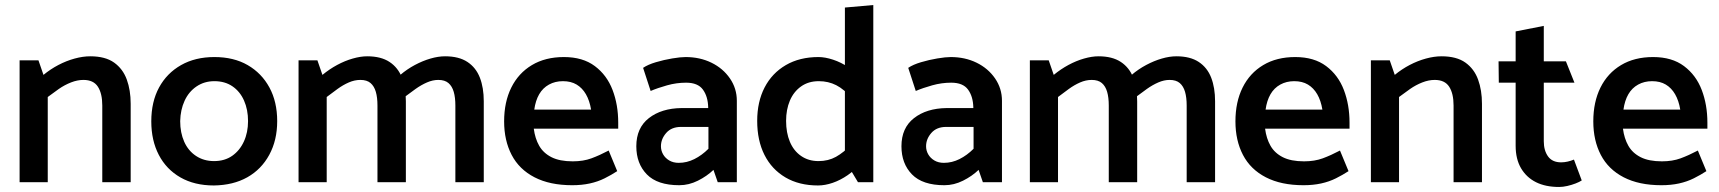

<svg xmlns="http://www.w3.org/2000/svg" viewBox="-20 -725 6841 764"><path d="M170 0V-339Q191 -355 214 -371Q237 -387 262.5 -397Q288 -407 312 -407Q352 -407 369.5 -380Q387 -353 387 -305V0H500V-312Q500 -366 484.5 -408.5Q469 -451 434 -476Q399 -501 339 -501Q310 -501 277 -492Q244 -483 212.5 -466.5Q181 -450 153 -427L133 -485H58V0Z M831 13Q754 13 698 -19Q642 -51 612 -108.5Q582 -166 582 -242Q582 -320 613 -377Q644 -434 700.5 -466Q757 -498 833 -498Q910 -498 965.5 -466Q1021 -434 1052 -377Q1083 -320 1083 -243Q1083 -167 1051.5 -109Q1020 -51 964 -19.5Q908 12 831 13ZM832 -84Q874 -84 904 -105Q934 -126 950.5 -162Q967 -198 967 -243Q967 -289 951 -325Q935 -361 905 -381.5Q875 -402 833 -402Q793 -402 762 -381Q731 -360 714.5 -324Q698 -288 697 -243Q697 -197 713 -161Q729 -125 760 -104.5Q791 -84 832 -84Z M1280 0V-339Q1301 -355 1323 -371Q1345 -387 1368 -397Q1391 -407 1414 -407Q1440 -407 1454.5 -394.5Q1469 -382 1475.5 -359.5Q1482 -337 1482 -305V0H1595V-322Q1595 -376 1579.5 -416Q1564 -456 1530 -478.5Q1496 -501 1441 -501Q1415 -501 1383.5 -492Q1352 -483 1321.5 -466.5Q1291 -450 1263 -427L1243 -485H1168V0ZM1590 -339Q1611 -355 1633.5 -371Q1656 -387 1679 -397Q1702 -407 1724 -407Q1750 -407 1764.5 -394.5Q1779 -382 1785.5 -359.5Q1792 -337 1792 -305V0H1905V-322Q1905 -376 1889.5 -416Q1874 -456 1840 -478.5Q1806 -501 1751 -501Q1724 -501 1693 -492Q1662 -483 1631 -466.5Q1600 -450 1573 -427Z M2440 -213V-237Q2440 -308 2417.5 -367Q2395 -426 2347 -462Q2299 -498 2224 -498Q2150 -498 2096.5 -466Q2043 -434 2014.5 -376.5Q1986 -319 1986 -242Q1986 -166 2016 -108.5Q2046 -51 2107 -19.5Q2168 12 2257 12Q2295 12 2327 5Q2359 -2 2386 -15.5Q2413 -29 2436 -44L2402 -126Q2366 -107 2333.5 -95Q2301 -83 2259 -83Q2207 -83 2174.5 -99.5Q2142 -116 2125.5 -145Q2109 -174 2104 -213ZM2106 -289Q2111 -325 2125.5 -350Q2140 -375 2164.5 -388.5Q2189 -402 2220 -402Q2252 -402 2274.5 -388.5Q2297 -375 2311.5 -350Q2326 -325 2332 -289Z M2610 -143Q2610 -172 2631 -196Q2652 -220 2690 -220H2799V-133Q2773 -107 2743 -92Q2713 -77 2681 -77Q2659 -77 2643 -86.5Q2627 -96 2618.5 -111Q2610 -126 2610 -143ZM2569 -363Q2597 -375 2634.5 -385.5Q2672 -396 2710 -396Q2757 -396 2777 -368.5Q2797 -341 2798 -298V-295H2692Q2612 -294 2562 -255Q2512 -216 2512 -143Q2512 -74 2554 -31Q2596 12 2683 12Q2721 12 2757 -6Q2793 -24 2819 -49L2836 0H2912V-324Q2912 -373 2884.5 -413Q2857 -453 2811 -475.5Q2765 -498 2708 -498Q2688 -498 2655 -492.5Q2622 -487 2590 -477.5Q2558 -468 2539 -455Z M3342 -87 3394 0H3455V-705L3342 -695ZM3370 -152Q3337 -118 3306.5 -101Q3276 -84 3237 -84Q3197 -84 3167.5 -104.5Q3138 -125 3123 -161Q3108 -197 3108 -244Q3108 -289 3123 -324.5Q3138 -360 3167.5 -381Q3197 -402 3238 -402Q3276 -402 3307.5 -386Q3339 -370 3372 -332L3405 -409Q3386 -437 3356.5 -457Q3327 -477 3295 -487.5Q3263 -498 3237 -498Q3162 -498 3107 -466Q3052 -434 3022.5 -377Q2993 -320 2993 -244Q2993 -166 3022 -108.5Q3051 -51 3105.5 -19Q3160 13 3235 13Q3263 13 3293.5 2.5Q3324 -8 3353 -28Q3382 -48 3404 -76Z M3665 -143Q3665 -172 3686 -196Q3707 -220 3745 -220H3854V-133Q3828 -107 3798 -92Q3768 -77 3736 -77Q3714 -77 3698 -86.5Q3682 -96 3673.5 -111Q3665 -126 3665 -143ZM3624 -363Q3652 -375 3689.5 -385.5Q3727 -396 3765 -396Q3812 -396 3832 -368.5Q3852 -341 3853 -298V-295H3747Q3667 -294 3617 -255Q3567 -216 3567 -143Q3567 -74 3609 -31Q3651 12 3738 12Q3776 12 3812 -6Q3848 -24 3874 -49L3891 0H3967V-324Q3967 -373 3939.5 -413Q3912 -453 3866 -475.5Q3820 -498 3763 -498Q3743 -498 3710 -492.5Q3677 -487 3645 -477.5Q3613 -468 3594 -455Z M4190 0V-339Q4211 -355 4233 -371Q4255 -387 4278 -397Q4301 -407 4324 -407Q4350 -407 4364.5 -394.5Q4379 -382 4385.5 -359.5Q4392 -337 4392 -305V0H4505V-322Q4505 -376 4489.5 -416Q4474 -456 4440 -478.5Q4406 -501 4351 -501Q4325 -501 4293.5 -492Q4262 -483 4231.5 -466.5Q4201 -450 4173 -427L4153 -485H4078V0ZM4500 -339Q4521 -355 4543.5 -371Q4566 -387 4589 -397Q4612 -407 4634 -407Q4660 -407 4674.5 -394.5Q4689 -382 4695.5 -359.5Q4702 -337 4702 -305V0H4815V-322Q4815 -376 4799.5 -416Q4784 -456 4750 -478.5Q4716 -501 4661 -501Q4634 -501 4603 -492Q4572 -483 4541 -466.5Q4510 -450 4483 -427Z M5350 -213V-237Q5350 -308 5327.5 -367Q5305 -426 5257 -462Q5209 -498 5134 -498Q5060 -498 5006.5 -466Q4953 -434 4924.5 -376.5Q4896 -319 4896 -242Q4896 -166 4926 -108.5Q4956 -51 5017 -19.5Q5078 12 5167 12Q5205 12 5237 5Q5269 -2 5296 -15.5Q5323 -29 5346 -44L5312 -126Q5276 -107 5243.5 -95Q5211 -83 5169 -83Q5117 -83 5084.5 -99.5Q5052 -116 5035.5 -145Q5019 -174 5014 -213ZM5016 -289Q5021 -325 5035.5 -350Q5050 -375 5074.5 -388.5Q5099 -402 5130 -402Q5162 -402 5184.5 -388.5Q5207 -375 5221.5 -350Q5236 -325 5242 -289Z M5547 0V-339Q5568 -355 5591 -371Q5614 -387 5639.5 -397Q5665 -407 5689 -407Q5729 -407 5746.5 -380Q5764 -353 5764 -305V0H5877V-312Q5877 -366 5861.5 -408.5Q5846 -451 5811 -476Q5776 -501 5716 -501Q5687 -501 5654 -492Q5621 -483 5589.5 -466.5Q5558 -450 5530 -427L5510 -485H5435V0Z M6211 -481H6123V-622L6011 -600V-481H5943L5944 -396H6011V-145Q6011 -92 6032.5 -55.5Q6054 -19 6092 0Q6130 19 6184 19Q6199 19 6216.5 15Q6234 11 6249.5 5Q6265 -1 6274 -7L6243 -90Q6231 -85 6218 -82Q6205 -79 6192 -79Q6157 -79 6140 -102.5Q6123 -126 6123 -163V-396H6245Z M6774 -213V-237Q6774 -308 6751.5 -367Q6729 -426 6681 -462Q6633 -498 6558 -498Q6484 -498 6430.5 -466Q6377 -434 6348.5 -376.5Q6320 -319 6320 -242Q6320 -166 6350 -108.5Q6380 -51 6441 -19.5Q6502 12 6591 12Q6629 12 6661 5Q6693 -2 6720 -15.5Q6747 -29 6770 -44L6736 -126Q6700 -107 6667.5 -95Q6635 -83 6593 -83Q6541 -83 6508.5 -99.5Q6476 -116 6459.5 -145Q6443 -174 6438 -213ZM6440 -289Q6445 -325 6459.5 -350Q6474 -375 6498.5 -388.5Q6523 -402 6554 -402Q6586 -402 6608.5 -388.5Q6631 -375 6645.5 -350Q6660 -325 6666 -289Z"/></svg>

Font: Catamaran Thin SemiBold
Style: Regular
Weight: 600
Version: Version 2.000